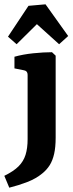

<svg xmlns="http://www.w3.org/2000/svg" viewBox="-50 -674 337 890"><path d="M208 -416V-36Q208 8 201 39Q194 70 180.5 91.5Q167 113 146 130Q117 154 77 169.5Q37 185 -7 196L-30 141Q13 120 36 97Q59 74 68.5 43.5Q78 13 78 -29V-327Q78 -345 62 -348L17 -357V-411Q56 -422 104 -427Q152 -432 191 -432ZM-13 -504 82 -647 161 -654 266 -507 224 -469 121 -562 27 -469Z"/></svg>

Font: Rasa
Style: Regular
Weight: 400
Designer: Anna Giedrys (Yrsa+Rasa design), David Brezina (Yrsa art-direction, Rasa art-direction, design)
Foundry: Rosetta Type Foundry
Version: Version 2.004